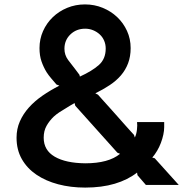

<svg xmlns="http://www.w3.org/2000/svg" viewBox="-20 -838 830 870"><path d="M790 0H641L603 -44L601 -56Q559 -23 500 -5.5Q441 12 366 12Q300 12 243.5 -3Q187 -18 145 -46.5Q103 -75 79 -117Q55 -159 55 -214Q55 -254 70 -288Q85 -322 111 -351Q137 -380 172.5 -404.5Q208 -429 249 -450L236 -455Q224 -469 212 -483Q200 -497 191 -511Q177 -534 168 -560Q159 -586 159 -620Q159 -661 175 -697Q191 -733 219 -760Q247 -787 284.5 -802.5Q322 -818 365 -818Q408 -818 445.5 -802.5Q483 -787 511 -760.5Q539 -734 555.5 -698Q572 -662 572 -620Q572 -582 560.5 -551.5Q549 -521 528 -496.5Q507 -472 477.5 -452.5Q448 -433 412 -415L424 -409Q430 -402 444 -386.5Q458 -371 476 -351Q494 -331 513 -309.5Q532 -288 548 -270Q564 -252 575 -240Q586 -228 587 -227L591 -215Q598 -229 600.5 -250Q603 -271 601 -285H724V-262Q724 -246 720 -227.5Q716 -209 709 -190.5Q702 -172 692 -155Q682 -138 670 -124L681 -121ZM459 -618Q459 -637 452 -653.5Q445 -670 432 -682Q419 -694 402 -701Q385 -708 366 -708Q326 -708 299 -682Q272 -656 272 -617Q272 -589 288.5 -566.5Q305 -544 322 -523Q326 -518 331 -511Q336 -504 340 -499L342 -491Q397 -516 428 -543.5Q459 -571 459 -618ZM524 -141 512 -146 321 -359 318 -371Q312 -368 297 -359Q282 -350 276 -346Q262 -338 248.5 -329Q235 -320 224 -310Q204 -291 191 -268Q178 -245 178 -214Q178 -157 228 -128Q278 -99 366 -98Q472 -98 524 -141Z"/></svg>

Font: TypoPRO Sinkin Sans
Style: 500 Medium
Weight: 500
Designer: Keith Bates
Foundry: K-Type
Version: Sinkin Sans (version 1.0)  by Keith Bates   •   © 2014   www